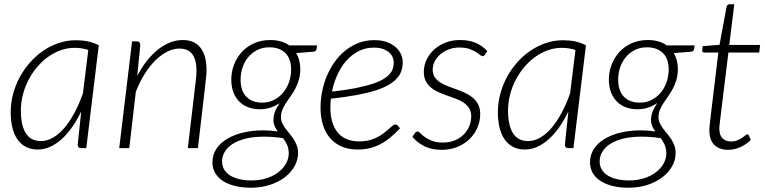

<svg xmlns="http://www.w3.org/2000/svg" viewBox="-20 -692 3576 897"><path d="M383 0H360Q350.5 0 346.8 -4.5Q343 -9 343 -15.5L359.5 -172Q340.5 -132 317.8 -99.2Q295 -66.5 269.2 -43Q243.5 -19.5 215 -6.5Q186.5 6.5 156 6.5Q124.5 6.5 101 -5.8Q77.5 -18 61.8 -40.5Q46 -63 38 -95Q30 -127 30 -167Q30 -210.5 41 -252.2Q52 -294 72.2 -331.5Q92.5 -369 120.5 -400.5Q148.5 -432 182.2 -455Q216 -478 254.5 -491Q293 -504 334 -504Q364 -504 390 -498.8Q416 -493.5 441.5 -480.5ZM171.5 -33Q200 -33 227.8 -49Q255.5 -65 280.5 -94.2Q305.5 -123.5 327.8 -164.8Q350 -206 367.5 -256L392.5 -458.5Q363 -468.5 328.5 -468.5Q295 -468.5 263.5 -457.2Q232 -446 204.2 -426Q176.5 -406 153.2 -378.5Q130 -351 113 -318.2Q96 -285.5 86.8 -249Q77.5 -212.5 77.5 -174.5Q77.5 -107.5 100.2 -70.2Q123 -33 171.5 -33Z M537 0 597 -499H618.5Q635.5 -499 635.5 -481L621 -337Q641.5 -376.5 666.2 -407.8Q691 -439 718.5 -460.8Q746 -482.5 775 -493.8Q804 -505 833.5 -505Q889 -505 917 -468.5Q945 -432 945 -364Q945 -359.5 944.8 -353.8Q944.5 -348 943.2 -335.5Q942 -323 939.5 -300.2Q937 -277.5 932.5 -238.8Q928 -200 921.2 -141.8Q914.5 -83.5 904.5 0H857.5L895 -318Q898 -341 898 -361.5Q898 -412 878.8 -438.5Q859.5 -465 818 -465Q790 -465 761.5 -450.8Q733 -436.5 706.2 -410.2Q679.5 -384 656 -346.8Q632.5 -309.5 614.5 -263L584 0Z M1383 -368Q1382.5 -340.5 1375.8 -318Q1369 -295.5 1359 -276.8Q1349 -258 1337.2 -241.8Q1325.5 -225.5 1315.5 -210Q1305.5 -194.5 1299 -178.5Q1292.5 -162.5 1292.5 -144.5Q1292.5 -129.5 1298.5 -116.8Q1304.5 -104 1313.2 -92Q1322 -80 1332.5 -67.8Q1343 -55.5 1351.8 -42Q1360.5 -28.5 1366.5 -12.5Q1372.5 3.5 1372.5 23Q1372.5 54.5 1356.5 83.8Q1340.5 113 1311.5 135.5Q1282.5 158 1241.8 171.5Q1201 185 1151 185Q1111.5 185 1078.8 177Q1046 169 1022.2 153.8Q998.5 138.5 985.5 116.5Q972.5 94.5 972.5 66.5Q972.5 30.5 991.2 2.8Q1010 -25 1042.2 -44Q1074.5 -63 1117.2 -73Q1160 -83 1209 -83Q1226 -83 1243 -81.8Q1260 -80.5 1277.5 -78Q1269 -89.5 1263.2 -102.5Q1257.5 -115.5 1257.5 -131.5Q1257.5 -149 1263.5 -167Q1269.5 -185 1286.5 -210.5Q1266 -196.5 1243.2 -189Q1220.5 -181.5 1193.5 -181.5Q1165 -181.5 1140.5 -190.5Q1116 -199.5 1098.2 -217.2Q1080.5 -235 1070.5 -260.8Q1060.5 -286.5 1060.5 -320.5Q1060.5 -355 1072.8 -388.2Q1085 -421.5 1108.2 -447.5Q1131.5 -473.5 1165.5 -489.2Q1199.5 -505 1243 -505Q1268.5 -505 1291 -498.8Q1313.5 -492.5 1331 -480H1461L1459 -464Q1458.5 -459 1455.2 -455.2Q1452 -451.5 1445 -450.5L1364 -444Q1373 -428.5 1378 -409.5Q1383 -390.5 1383 -368ZM1329 26Q1329 1.5 1321 -16Q1313 -33.5 1301.5 -48L1302 -46.5Q1277.5 -50.5 1255.5 -52Q1233.5 -53.5 1213 -53.5Q1163.5 -53.5 1127 -44.2Q1090.5 -35 1066.2 -19.2Q1042 -3.5 1029.8 17.5Q1017.5 38.5 1017.5 61.5Q1017.5 83 1027.2 99.8Q1037 116.5 1055 127.8Q1073 139 1098.5 145Q1124 151 1155 151Q1194 151 1226 140.5Q1258 130 1280.8 112.5Q1303.5 95 1316 72.5Q1328.5 50 1329 26ZM1204.5 -212.5Q1236.5 -212.5 1261.8 -226Q1287 -239.5 1304.5 -261.2Q1322 -283 1331 -310.8Q1340 -338.5 1340 -366.5Q1340 -418.5 1312.5 -444.8Q1285 -471 1238.5 -471Q1206.5 -471 1181.5 -458.2Q1156.5 -445.5 1139.2 -424.5Q1122 -403.5 1113 -376.2Q1104 -349 1104 -320.5Q1104 -267.5 1131 -240Q1158 -212.5 1204.5 -212.5Z M1861.5 -402.5Q1861.5 -382 1856 -363.5Q1850.5 -345 1836.5 -328.5Q1822.5 -312 1798.5 -297.2Q1774.5 -282.5 1737 -270.2Q1699.5 -258 1647.5 -248.2Q1595.5 -238.5 1525.5 -231Q1524.5 -220.5 1524 -210.2Q1523.5 -200 1523.5 -190Q1523.5 -115.5 1557.2 -73.5Q1591 -31.5 1659 -31.5Q1685.5 -31.5 1706.8 -37.2Q1728 -43 1744.8 -52Q1761.5 -61 1774.2 -71Q1787 -81 1797 -90Q1807 -99 1814.2 -104.8Q1821.5 -110.5 1827.5 -110.5Q1833.5 -110.5 1838 -105.5L1849 -92.5Q1824.5 -66.5 1801.2 -47.8Q1778 -29 1754.2 -17Q1730.5 -5 1705 0.8Q1679.5 6.5 1650.5 6.5Q1609 6.5 1576.8 -7.2Q1544.5 -21 1522.5 -46.2Q1500.5 -71.5 1489 -107.8Q1477.5 -144 1477.5 -189Q1477.5 -226.5 1485 -264.5Q1492.5 -302.5 1507.2 -337.5Q1522 -372.5 1543.8 -403Q1565.5 -433.5 1593.5 -456Q1621.5 -478.5 1655.5 -491.5Q1689.5 -504.5 1729 -504.5Q1765.5 -504.5 1790.8 -494.2Q1816 -484 1831.8 -468.8Q1847.5 -453.5 1854.5 -435.8Q1861.5 -418 1861.5 -402.5ZM1726.5 -469.5Q1686.5 -469.5 1654.2 -452.5Q1622 -435.5 1597.2 -407.2Q1572.5 -379 1555.8 -341.8Q1539 -304.5 1531 -264Q1594.5 -271 1640.5 -280.2Q1686.5 -289.5 1718.5 -299.8Q1750.5 -310 1770.2 -322Q1790 -334 1801 -346.8Q1812 -359.5 1815.8 -373Q1819.5 -386.5 1819.5 -401Q1819.5 -411.5 1814.8 -423.8Q1810 -436 1799 -446Q1788 -456 1770.2 -462.8Q1752.5 -469.5 1726.5 -469.5Z M2245.5 -436.5Q2241.5 -429.5 2234.5 -429.5Q2229.5 -429.5 2222.2 -435.8Q2215 -442 2202.5 -449.8Q2190 -457.5 2171.5 -463.8Q2153 -470 2125.5 -470Q2100 -470 2077.2 -461.5Q2054.5 -453 2037.8 -438.8Q2021 -424.5 2011.2 -405.8Q2001.5 -387 2001.5 -366Q2001.5 -345.5 2011 -331.5Q2020.5 -317.5 2036.2 -307.2Q2052 -297 2071.8 -289.5Q2091.5 -282 2112.5 -274.5Q2133.5 -267 2153.2 -257.8Q2173 -248.5 2188.8 -235.5Q2204.5 -222.5 2214 -203.8Q2223.5 -185 2223.5 -158.5Q2223.5 -126.5 2210.8 -96.5Q2198 -66.5 2174.5 -43.2Q2151 -20 2117.8 -6Q2084.5 8 2043.5 8Q1995 8 1962.5 -8.8Q1930 -25.5 1906.5 -52.5L1918 -69.5Q1921 -73.5 1924 -75.5Q1927 -77.5 1931.5 -77.5Q1936.5 -77.5 1944 -69.5Q1951.5 -61.5 1964.8 -51.8Q1978 -42 1998.5 -34Q2019 -26 2050 -26Q2079.5 -26 2103.8 -35.8Q2128 -45.5 2145.2 -62.5Q2162.5 -79.5 2172 -101.8Q2181.5 -124 2181.5 -149Q2181.5 -171 2172 -186Q2162.5 -201 2147 -211.8Q2131.5 -222.5 2111.5 -230Q2091.5 -237.5 2070.8 -244.8Q2050 -252 2030 -260.8Q2010 -269.5 1994.5 -282Q1979 -294.5 1969.5 -312.5Q1960 -330.5 1960 -356.5Q1960 -385.5 1972.5 -412.2Q1985 -439 2007.5 -459.8Q2030 -480.5 2061 -492.8Q2092 -505 2129 -505Q2171 -505 2202 -492Q2233 -479 2257 -453Z M2659 0H2636Q2626.5 0 2622.8 -4.5Q2619 -9 2619 -15.5L2635.5 -172Q2616.5 -132 2593.8 -99.2Q2571 -66.5 2545.2 -43Q2519.5 -19.5 2491 -6.5Q2462.5 6.5 2432 6.5Q2400.5 6.5 2377 -5.8Q2353.5 -18 2337.8 -40.5Q2322 -63 2314 -95Q2306 -127 2306 -167Q2306 -210.5 2317 -252.2Q2328 -294 2348.2 -331.5Q2368.5 -369 2396.5 -400.5Q2424.5 -432 2458.2 -455Q2492 -478 2530.5 -491Q2569 -504 2610 -504Q2640 -504 2666 -498.8Q2692 -493.5 2717.5 -480.5ZM2447.5 -33Q2476 -33 2503.8 -49Q2531.5 -65 2556.5 -94.2Q2581.5 -123.5 2603.8 -164.8Q2626 -206 2643.5 -256L2668.5 -458.5Q2639 -468.5 2604.5 -468.5Q2571 -468.5 2539.5 -457.2Q2508 -446 2480.2 -426Q2452.5 -406 2429.2 -378.5Q2406 -351 2389 -318.2Q2372 -285.5 2362.8 -249Q2353.5 -212.5 2353.5 -174.5Q2353.5 -107.5 2376.2 -70.2Q2399 -33 2447.5 -33Z M3147 -368Q3146.5 -340.5 3139.8 -318Q3133 -295.5 3123 -276.8Q3113 -258 3101.2 -241.8Q3089.5 -225.5 3079.5 -210Q3069.5 -194.5 3063 -178.5Q3056.5 -162.5 3056.5 -144.5Q3056.5 -129.5 3062.5 -116.8Q3068.5 -104 3077.2 -92Q3086 -80 3096.5 -67.8Q3107 -55.5 3115.8 -42Q3124.5 -28.5 3130.5 -12.5Q3136.5 3.5 3136.5 23Q3136.5 54.5 3120.5 83.8Q3104.5 113 3075.5 135.5Q3046.5 158 3005.8 171.5Q2965 185 2915 185Q2875.5 185 2842.8 177Q2810 169 2786.2 153.8Q2762.5 138.5 2749.5 116.5Q2736.5 94.5 2736.5 66.5Q2736.5 30.5 2755.2 2.8Q2774 -25 2806.2 -44Q2838.5 -63 2881.2 -73Q2924 -83 2973 -83Q2990 -83 3007 -81.8Q3024 -80.5 3041.5 -78Q3033 -89.5 3027.2 -102.5Q3021.5 -115.5 3021.5 -131.5Q3021.5 -149 3027.5 -167Q3033.5 -185 3050.5 -210.5Q3030 -196.5 3007.2 -189Q2984.5 -181.5 2957.5 -181.5Q2929 -181.5 2904.5 -190.5Q2880 -199.5 2862.2 -217.2Q2844.5 -235 2834.5 -260.8Q2824.5 -286.5 2824.5 -320.5Q2824.5 -355 2836.8 -388.2Q2849 -421.5 2872.2 -447.5Q2895.5 -473.5 2929.5 -489.2Q2963.5 -505 3007 -505Q3032.5 -505 3055 -498.8Q3077.5 -492.5 3095 -480H3225L3223 -464Q3222.5 -459 3219.2 -455.2Q3216 -451.5 3209 -450.5L3128 -444Q3137 -428.5 3142 -409.5Q3147 -390.5 3147 -368ZM3093 26Q3093 1.5 3085 -16Q3077 -33.5 3065.5 -48L3066 -46.5Q3041.5 -50.5 3019.5 -52Q2997.5 -53.5 2977 -53.5Q2927.5 -53.5 2891 -44.2Q2854.5 -35 2830.2 -19.2Q2806 -3.5 2793.8 17.5Q2781.5 38.5 2781.5 61.5Q2781.5 83 2791.2 99.8Q2801 116.5 2819 127.8Q2837 139 2862.5 145Q2888 151 2919 151Q2958 151 2990 140.5Q3022 130 3044.8 112.5Q3067.5 95 3080 72.5Q3092.5 50 3093 26ZM2968.5 -212.5Q3000.5 -212.5 3025.8 -226Q3051 -239.5 3068.5 -261.2Q3086 -283 3095 -310.8Q3104 -338.5 3104 -366.5Q3104 -418.5 3076.5 -444.8Q3049 -471 3002.5 -471Q2970.5 -471 2945.5 -458.2Q2920.5 -445.5 2903.2 -424.5Q2886 -403.5 2877 -376.2Q2868 -349 2868 -320.5Q2868 -267.5 2895 -240Q2922 -212.5 2968.5 -212.5Z M3294 -83.5Q3294 -86.5 3294.2 -91Q3294.5 -95.5 3295.2 -104.5Q3296 -113.5 3297.8 -127.8Q3299.5 -142 3302 -164L3336 -446.5H3270.5Q3260.5 -446.5 3260.5 -456L3263 -476.5L3341.5 -482.5L3374.5 -660.5Q3375.5 -665 3379 -668.5Q3382.5 -672 3387.5 -672H3410.5L3387 -482H3531L3527 -446.5H3383L3348.5 -165.5Q3346 -145 3344.5 -132Q3343 -119 3342 -110.8Q3341 -102.5 3340.8 -98.5Q3340.5 -94.5 3340.5 -92.5Q3340.5 -60 3355.8 -45.5Q3371 -31 3395 -31Q3411.5 -31 3424.2 -36.2Q3437 -41.5 3446.5 -47.8Q3456 -54 3462 -59.2Q3468 -64.5 3471 -64.5Q3474 -64.5 3475.5 -63.2Q3477 -62 3478.5 -59.5L3487.5 -38.5Q3467.5 -17.5 3439 -4.8Q3410.5 8 3382 8Q3341 8 3317.8 -14.5Q3294.5 -37 3294 -83.5Z"/></svg>

Font: Lato TR Light
Style: Italic
Weight: 300
Italic angle: -12°
Designer: Lukasz Dziedzic
Foundry: Lukasz Dziedzic
Version: Version 1.104 2013